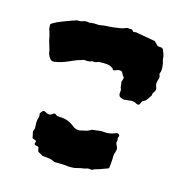

<svg xmlns="http://www.w3.org/2000/svg" viewBox="-95 -704 773 800"><g transform="rotate(15 291.5 -304.5)"><path d="M541 -491Q541 -485 540.5 -479.5Q540 -474 537 -469Q537 -468 536.5 -466Q536 -464 537 -462Q542 -453 538.5 -444Q535 -435 534 -424Q533 -417 537 -409.5Q541 -402 538 -392Q537 -390 534 -386Q531 -382 529 -378V-371Q523 -361 516 -351Q509 -341 496 -336Q494 -332 493 -329Q492 -326 490 -323Q490 -322 488 -320Q483 -316 476 -320Q468 -325 459 -326Q450 -327 442 -325Q437 -325 432 -324Q427 -323 422 -323Q416 -324 410.5 -325.5Q405 -327 400 -332Q396 -340 397.5 -347Q399 -354 398 -361Q394 -368 394 -375Q394 -382 392 -390Q391 -393 394.5 -401Q398 -409 396 -413Q392 -416 387 -426Q382 -436 377 -436Q367 -438 355.5 -432Q344 -426 342 -436L338 -439Q326 -448 306 -448H281Q276 -447 270.5 -444.5Q265 -442 259 -443Q255 -444 251 -443Q247 -442 244 -440Q237 -439 231 -439Q225 -439 217 -440Q215 -439 211.5 -438Q208 -437 206 -436Q194 -433 183 -428.5Q172 -424 161 -419Q146 -412 130 -407Q114 -402 97 -400Q85 -400 81 -408Q77 -412 75 -416.5Q73 -421 71 -425Q68 -444 62 -461.5Q56 -479 53 -497Q52 -503 50 -508.5Q48 -514 47 -519Q44 -524 44 -530Q43 -535 43 -539Q43 -543 43 -547Q47 -551 51 -553Q68 -563 86.5 -570Q105 -577 124 -584Q130 -586 136 -588Q142 -590 148 -592Q160 -590 171.5 -594.5Q183 -599 195 -596Q199 -595 202.5 -595.5Q206 -596 208 -597Q220 -598 231 -597Q234 -597 237 -596.5Q240 -596 244 -597Q258 -600 273.5 -600.5Q289 -601 304 -603Q316 -605 328 -606.5Q340 -608 351 -613Q359 -617 367 -614Q378 -616 381 -611L386 -606H391Q395 -608 394.5 -607Q394 -606 398 -607Q418 -603 439 -599.5Q460 -596 482 -592Q483 -591 485 -589Q487 -587 490 -584Q492 -583 494.5 -580Q497 -577 499 -575Q504 -574 508.5 -573.5Q513 -573 518 -573Q524 -569 525.5 -563Q527 -557 530 -552Q531 -550 531 -548Q531 -546 532 -545Q534 -538 534 -532Q534 -526 536 -520Q539 -513 539.5 -505.5Q540 -498 541 -491ZM446 -114Q445 -109 443.5 -103.5Q442 -98 440 -93Q439 -88 439 -82Q439 -76 439 -71Q438 -62 437.5 -52Q437 -42 435 -31Q427 -27 420 -25Q413 -23 406 -20Q397 -16 388 -14Q379 -12 370 -7Q369 -6 366 -6Q363 -6 361 -6Q354 -8 348 -6.5Q342 -5 336 -3Q328 -2 320.5 -0.5Q313 1 305 3Q296 6 287.5 6Q279 6 270 6Q256 4 241 3.5Q226 3 209 3Q204 1 197 -2Q190 -5 182 -6Q175 -7 168 -7.5Q161 -8 153 -9Q148 -13 142.5 -15.5Q137 -18 132 -22Q129 -31 129 -38Q125 -43 118.5 -43Q112 -43 109 -49Q110 -52 111 -55Q112 -58 112 -62Q108 -64 103.5 -66Q99 -68 95 -69L89 -97Q91 -101 92 -104.5Q93 -108 94 -112Q93 -124 93 -136Q93 -148 97 -159Q99 -164 98 -168Q97 -172 97 -177Q99 -180 101.5 -183.5Q104 -187 107 -190Q113 -192 117.5 -189.5Q122 -187 126 -185Q140 -179 150 -189Q151 -190 155 -192Q160 -193 163 -190Q166 -187 171 -185Q173 -185 175.5 -185Q178 -185 182 -184Q217 -184 244 -162Q256 -151 275 -151Q285 -154 297 -156Q309 -158 319 -164Q323 -168 331 -168Q342 -169 354 -171Q366 -173 378 -171Q390 -170 401 -172Q412 -174 422 -178Q427 -181 431 -181Q434 -180 436 -179Q438 -178 439 -177Q442 -172 439.5 -167.5Q437 -163 438 -158Q440 -154 438.5 -150Q437 -146 437 -141Q439 -134 442.5 -128Q446 -122 446 -114Z"/></g></svg>

Font: Darumadrop One
Style: Regular
Weight: 400
Version: Version 1.000